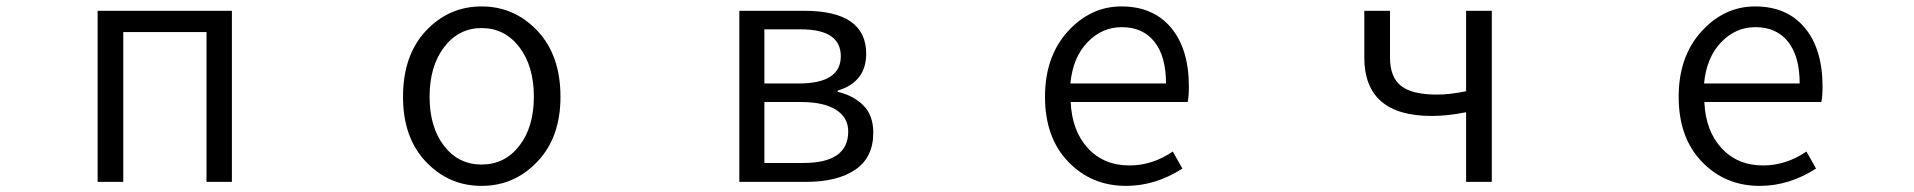

<svg xmlns="http://www.w3.org/2000/svg" viewBox="-20 -574 6040 606"><path d="M288.1 0V-540H711.9V0H631.8V-472.7H369.1V0Z M1252 -268.6Q1252 -399.4 1324.2 -476.6Q1396.5 -553.7 1500 -553.7Q1603.5 -553.7 1676.3 -476.6Q1749 -399.4 1749 -268.6Q1749 -140.6 1676.3 -64Q1603.5 12.7 1500 12.7Q1396.5 12.7 1324.2 -63.5Q1252 -139.6 1252 -268.6ZM1665 -268.6Q1665 -365.2 1619.1 -425.3Q1573.2 -485.4 1500 -485.4Q1427.7 -485.4 1381.8 -425.3Q1335.9 -365.2 1335.9 -268.6Q1335.9 -172.9 1381.3 -113.8Q1426.8 -54.7 1500 -54.7Q1573.2 -54.7 1619.1 -113.8Q1665 -172.9 1665 -268.6Z M2313.5 0V-540H2517.6Q2713.9 -540 2713.9 -404.3Q2713.9 -315.4 2624 -288.1V-284.2Q2673.8 -272.5 2705.1 -241.2Q2736.3 -210 2736.3 -155.3Q2736.3 -77.1 2679.7 -38.6Q2623 0 2525.4 0ZM2392.6 -310.5H2501Q2633.8 -310.5 2633.8 -396.5Q2633.8 -481.4 2507.8 -481.4H2392.6ZM2392.6 -59.6H2515.6Q2657.2 -59.6 2657.2 -159.2Q2657.2 -203.1 2618.7 -227.5Q2580.1 -252 2508.8 -252H2392.6Z M3534.2 12.7Q3424.8 12.7 3351.6 -63.5Q3278.3 -139.6 3278.3 -268.6Q3278.3 -395.5 3350.1 -474.6Q3421.9 -553.7 3519.5 -553.7Q3620.1 -553.7 3676.3 -486.3Q3732.4 -418.9 3732.4 -300.8Q3732.4 -268.6 3728.5 -252H3359.4Q3363.3 -161.1 3413.6 -106.4Q3463.9 -51.8 3544.9 -51.8Q3617.2 -51.8 3681.6 -95.7L3711.9 -42Q3627 12.7 3534.2 12.7ZM3358.4 -310.5H3660.2Q3660.2 -396.5 3623.5 -442.4Q3586.9 -488.3 3520.5 -488.3Q3458 -488.3 3412.1 -440.4Q3366.2 -392.6 3358.4 -310.5Z M4607.4 0V-219.7Q4547.9 -208 4499 -208Q4286.1 -208 4286.1 -392.6V-540H4367.2V-392.6Q4367.2 -330.1 4402.3 -302.7Q4437.5 -275.4 4515.6 -275.4Q4555.7 -275.4 4607.4 -286.1V-540H4688.5V0Z M5534.2 12.7Q5424.8 12.7 5351.6 -63.5Q5278.3 -139.6 5278.3 -268.6Q5278.3 -395.5 5350.1 -474.6Q5421.9 -553.7 5519.5 -553.7Q5620.1 -553.7 5676.3 -486.3Q5732.4 -418.9 5732.4 -300.8Q5732.4 -268.6 5728.5 -252H5359.4Q5363.3 -161.1 5413.6 -106.4Q5463.9 -51.8 5544.9 -51.8Q5617.2 -51.8 5681.6 -95.7L5711.9 -42Q5627 12.7 5534.2 12.7ZM5358.4 -310.5H5660.2Q5660.2 -396.5 5623.5 -442.4Q5586.9 -488.3 5520.5 -488.3Q5458 -488.3 5412.1 -440.4Q5366.2 -392.6 5358.4 -310.5Z"/></svg>

Font: GenEi Gothic M SemiLight
Style: Regular
Weight: 350
Designer: o_tamon (Modified); [Source Han Sans]
Ryoko NISHIZUKA  (kana & ideographs); Paul D. Hunt (Latin, Greek & Cyrillic); Wenl
Version: Version 1.1a;Original Version 1.004